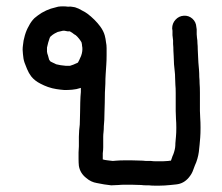

<svg xmlns="http://www.w3.org/2000/svg" viewBox="-20 -500 696 601"><path d="M199 -401.9Q195.7 -401.9 191.8 -401.9L181.8 -403.8Q178.9 -403.8 177 -403.8Q168.8 -401.9 160.7 -400Q155.9 -398.1 151.1 -395.2Q143.9 -390.9 141 -388Q137.6 -386.1 135.7 -381.8Q133.8 -377 130.9 -366.9Q128.1 -356.8 127.1 -351.1Q127.1 -344.8 127.1 -338.1Q128.1 -330.9 130 -327.1Q131.9 -318.9 133.8 -313.2Q135.7 -310.8 137.6 -307.9Q139.1 -307 141 -306Q148.7 -302.2 155.9 -298.8Q163.1 -296.9 169.8 -295.9Q177 -295 186.1 -294Q192.8 -294 199 -294Q202.9 -295 210.1 -297.8Q218.7 -301.2 224 -304.1L224.9 -306Q227.8 -310.8 230.7 -318Q234.1 -324.2 236 -331.9Q237.9 -340 237.9 -345.8Q237.9 -353 236.9 -355.9Q236.9 -361.2 235 -367.9Q234.1 -369.8 231.7 -373.1Q227.8 -378.9 222.1 -385.1Q216.8 -390.9 212 -392.8Q205.8 -398.1 200 -401ZM192.8 -479.1Q201 -480.1 209.1 -478.2L214.9 -477.2Q225.9 -473.9 236.9 -467.1Q246 -462.8 253.7 -457.1Q264.7 -448.9 275.8 -437.9Q285.9 -427.8 294 -416.8Q304.1 -402.9 307.9 -389Q310.8 -377.9 311.8 -367.9Q313.7 -359.2 313.7 -349.2Q313.7 -344.8 313.7 -341V-327.1Q313.7 -310.8 312.7 -296.9Q311.8 -283 310.8 -268.1Q309.8 -253.2 309.8 -237.9Q308.9 -224 308.4 -210.6Q307.9 -197.1 307.9 -177.9Q307 -156.8 307 -146.8Q307 -134.8 306.5 -124.9Q306 -115.1 305 -105Q305 -95 304.1 -86.8Q303.1 -79.1 303.1 -71.9Q303.1 -63.8 303.1 -57.1Q303.1 -48.9 303.1 -38.8Q303.1 -31.2 301.7 -20.1Q301.7 -10.1 301.7 -1.9V-1Q307.9 1 317 1.9Q328.1 2.9 332.9 3.8Q337.6 3.8 343.9 2.9Q355.9 1.9 369.8 1.9Q383.7 1.9 391.8 1.9Q401.9 1.9 410.3 2.4Q418.7 2.9 426.9 2.9Q431.7 3.8 436.9 3.8Q445.1 3.8 452.8 3.8Q459 4.8 466.4 4.8Q473.9 4.8 480.1 4.8Q484.9 4.8 490.6 4.8Q496.9 4.8 507 3.8Q510.8 2.9 515.1 2.9Q517 -3.8 519.9 -11Q522.8 -16.8 524.9 -24Q527.1 -31.2 528.1 -37.6Q529 -44.1 529 -51.8Q530 -62.8 530.9 -73.9Q531.9 -83.9 531.9 -100.2Q531.9 -116.1 530.9 -127.1Q530 -140 530 -152.5Q530 -165 530 -177.9Q530 -191.8 530 -209.1Q530 -224.9 529 -234.1Q529 -246 528.1 -257.1Q528.1 -267.1 527.1 -274.8Q525.7 -284.9 524.7 -298.8Q523.7 -314.1 523.7 -324.2Q523.7 -330.9 522.8 -341Q522.8 -353 521.8 -362.1Q521.8 -368.8 521.8 -373.1Q520.9 -379.9 519.9 -389.9Q519.9 -398.1 519.9 -403.8L518.9 -411Q518.9 -426.9 529.5 -438.4Q540 -449.9 555.4 -450.8Q570.7 -451.8 582.3 -441.5Q593.8 -431.2 594.7 -414.9L595.7 -408.2Q595.7 -401.9 595.7 -392.8Q596.6 -387.1 596.6 -381.8Q598.1 -374.1 598.1 -364Q599 -356.8 599 -345.8Q600 -333.8 600 -324.2Q600 -317 601 -304.1Q601.9 -291.1 602.9 -282Q603.8 -271 603.8 -259Q604.8 -248.9 604.8 -238.8Q605.8 -226.9 605.8 -210.1Q605.8 -192.8 605.8 -177.9Q605.8 -165 605.8 -153Q605.8 -142 606.7 -130.9Q607.7 -118 607.7 -100.2Q607.7 -82 606.7 -69.1Q605.8 -57.1 604.8 -47Q603.8 -35 602.4 -24.5Q601 -13.9 597.8 -2.9Q594.7 8.2 589.9 18.2Q587.1 25.9 584.7 32.1Q580.8 44.1 570.7 56.1Q554.9 74.8 531.9 77.2Q524.7 78.2 513.7 79.1Q504.1 80.1 495.4 80.6Q486.8 81.1 479.9 81.1Q472.9 81.1 463.3 81.1Q453.7 81.1 446 80.1Q441.7 80.1 436.9 80.1Q429.7 80.1 422.1 79.1Q415.8 79.1 407.9 78.7Q400 78.2 391.8 78.2Q383.7 78.2 370.7 78.2Q359.7 78.2 351.1 79.1Q337.6 80.1 328.1 80.1Q319.9 79.1 306 77.2Q293 74.8 283 72.9Q264.7 70 249.9 57.1Q230.7 42.2 226.9 19.2Q225.9 9.1 225.9 -1.9Q225.9 -11 225.9 -23Q226.9 -34.1 226.9 -42.2Q226.9 -49.9 226.9 -57.1Q226.9 -63.8 226.9 -71.9Q226.9 -82 227.8 -92.1Q228.8 -101.2 229.7 -109.8Q229.7 -118.9 230.2 -128.5Q230.7 -138.1 230.7 -149.2Q230.7 -159.2 231.2 -179.1Q231.7 -199 233.1 -212Q233.1 -218.2 233.1 -224.9Q218.7 -220.1 205.8 -219.2Q194.7 -218.2 181.8 -218.2Q168.8 -219.2 156.8 -221.1Q143.9 -223 130 -227.8Q118 -232.1 107 -237.9Q88.7 -247 77.7 -260.9Q70 -271 64.7 -283.9Q60.9 -293 57.1 -303.1Q52.8 -315.1 51.8 -330.9Q49.9 -344.8 51.8 -357.8Q52.8 -372.2 57.8 -389.2Q62.8 -406.2 70 -418.2Q76.7 -432.1 87.8 -443.2Q97.8 -451.8 110.8 -460Q124.7 -468.1 139.1 -472.9Q151.1 -475.8 162.1 -479.1Q177 -481.1 192.8 -479.1Z"/></svg>

Font: Namteng
Style: Regular
Weight: 400
Designer: Khon Soe Zaw Thu
Foundry: MPUA
Version: Version 1.03 June 17, 2016